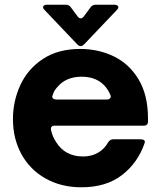

<svg xmlns="http://www.w3.org/2000/svg" viewBox="-20 -784 684 816"><path d="M35 -278Q35 -354 66.5 -422.5Q98 -491 162.5 -533.5Q227 -576 321 -576Q398 -576 463.5 -544.5Q529 -513 569 -446.5Q609 -380 609 -280V-268Q609 -250 591 -250H212Q203 -250 199 -245Q195 -240 197 -231Q203 -203 218 -181Q256 -119 333 -119Q370 -119 397.5 -135.5Q425 -152 440 -180Q445 -186 449.5 -189Q454 -192 461 -192H578Q588 -192 592.5 -188Q597 -184 595 -177Q566 -92 498.5 -40Q431 12 326 12Q240 12 173.5 -25.5Q107 -63 71 -129Q35 -195 35 -278ZM434 -361Q443 -361 448 -366.5Q453 -372 449 -381Q442 -398 431 -412Q395 -458 327 -458Q259 -458 222 -412Q209 -398 204 -380Q202 -376 202 -373Q202 -368 207 -364.5Q212 -361 219 -361ZM307 -597 169 -742Q163 -748 163 -753Q163 -758 167.5 -761Q172 -764 179 -764H259Q274 -764 281 -753L310 -714Q316 -706 323 -706Q330 -706 336 -714L365 -753Q373 -764 387 -764H467Q474 -764 478.5 -761Q483 -758 483 -753Q483 -748 477 -742L339 -597Q330 -588 323 -588Q315 -588 307 -597Z"/></svg>

Font: Open Sauce Two ExtraBold
Style: Regular
Weight: 800
Designer: Alfredo Marco Pradil
Foundry: Creative Sauce Fz LLC
Version: Version 1.477